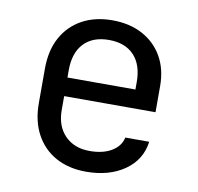

<svg xmlns="http://www.w3.org/2000/svg" viewBox="-68 -631 736 712"><g transform="rotate(10 300.0 -275.0)"><path d="M300 10Q235 10 186.5 -16.5Q138 -43 111 -92.5Q84 -142 84 -210V-340Q84 -409 111 -458Q138 -507 186.5 -533.5Q235 -560 300 -560Q365 -560 413.5 -534Q462 -508 489 -461Q516 -414 516 -350V-252H172V-200Q172 -139 207 -103.5Q242 -68 300 -68Q350 -68 382.5 -87.5Q415 -107 422 -140H512Q503 -71 445 -30.5Q387 10 300 10ZM428 -313V-350Q428 -415 394.5 -450.5Q361 -486 300 -486Q239 -486 205.5 -450.5Q172 -415 172 -350V-322H435Z"/></g></svg>

Font: JetBrains Mono
Style: Regular
Weight: 400
Monospace: yes
Designer: Philipp Nurullin, Konstantin Bulenkov
Foundry: JetBrains
Version: Version 2.305